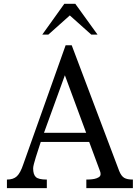

<svg xmlns="http://www.w3.org/2000/svg" viewBox="-20 -967 719 987"><path d="M317.4 -734.4H348.6L592.8 -87.9Q603.5 -61.5 618.7 -52.7Q633.8 -43.9 663.1 -43.9V0H423.8V-43.9Q428.7 -43.9 440.9 -44.4Q453.1 -44.9 465.3 -47.4Q477.5 -49.8 487.3 -55.7Q497.1 -61.5 497.1 -72.3Q497.1 -77.1 496.1 -81.1Q495.1 -85 493.2 -89.8L438.5 -237.3H189.5Q183.6 -218.8 176.8 -198.2Q169.9 -177.7 164.1 -158.7Q158.2 -139.6 154.3 -124.5Q150.4 -109.4 150.4 -101.6Q150.4 -70.3 164.1 -57.1Q177.7 -43.9 220.7 -43.9V0H15.6V-43.9Q48.8 -43.9 66.9 -61Q85 -78.1 99.6 -122.1ZM313.5 -580.1 206.1 -284.2H422.9ZM367.2 -947.3 481.4 -789.1H449.2L338.9 -887.7L228.5 -789.1H197.3L310.5 -947.3Z"/></svg>

Font: Uchen
Style: Regular
Weight: 400
Designer: Christopher J. Fynn
Foundry: Christopher J. Fynn for DDC
Version: Version 1.000 preliminary